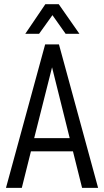

<svg xmlns="http://www.w3.org/2000/svg" viewBox="-20 -904 501 924"><path d="M331.1 -175.8H128.9L85 0H8.8L197.3 -690.4H263.7L452.1 0H375ZM315.4 -239.3 230.5 -580.1 144.5 -239.3ZM198.2 -883.8H262.7L362.3 -741.2H295.9L232.4 -831.1L168 -741.2H101.6Z"/></svg>

Font: Dinish Condensed
Style: Regular
Weight: 400
Width: 3
Designer: Bert Driehuis
Foundry: Playbeing
Version: Version 3.006; git-39231f3c-release